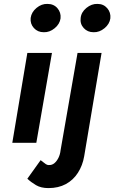

<svg xmlns="http://www.w3.org/2000/svg" viewBox="-20 -731 585 983"><path d="M393 -639Q389 -609 408.5 -587.5Q428 -566 459 -566Q489 -565 515 -586.5Q541 -608 545 -637Q548 -667 529 -689Q510 -711 479 -711Q449 -712 422.5 -690.5Q396 -669 393 -639ZM188 89 120 184Q139 202 164.5 217Q190 232 228 232Q279 232 317 211.5Q355 191 379 153.5Q403 116 411 69L500 -460H377L290 39Q288 59 279.5 76.5Q271 94 258.5 104.5Q246 115 229 114Q222 114 215 109.5Q208 105 201 99Q194 93 188 89ZM137 -639Q134 -609 153.5 -587.5Q173 -566 204 -566Q234 -565 260 -586.5Q286 -608 290 -637Q293 -667 274 -689Q255 -711 223 -711Q193 -712 167 -690.5Q141 -669 137 -639ZM120 -460 43 0H166L246 -460Z"/></svg>

Font: Jost SemiBold
Style: Italic
Weight: 600
Italic angle: -5°
Version: Version 3.710